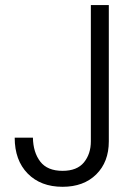

<svg xmlns="http://www.w3.org/2000/svg" viewBox="-20 -719 539 746"><path d="M37.1 -184.1H107.9Q108.9 -127 136.5 -91.1Q164.1 -55.2 223.1 -55.2Q279.3 -55.2 306.2 -88.1Q333 -121.1 333 -169.9V-699.2H402.8V-169.9Q402.8 -89.8 354 -41.5Q305.2 6.8 223.1 6.8Q138.2 6.8 87.6 -44.7Q37.1 -96.2 37.1 -184.1Z"/></svg>

Font: Poppins Light
Style: Regular
Weight: 300
Designer: Ninad Kale (Devanagari), Jonny Pinhorn (Latin)
Foundry: Indian Type Foundry
Version: 4.004